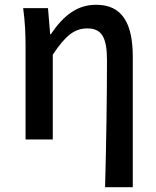

<svg xmlns="http://www.w3.org/2000/svg" viewBox="-20 -584 655 804"><path d="M420 200H536V-346C536 -486 492 -564 383 -564C303 -564 247 -520 193 -441H190L181 -550H77C85 -492 87 -438 87 -394V0H201V-355C255 -436 292 -465 346 -465C406 -465 428 -427 428 -332C428 -183 425 23 420 200Z"/></svg>

Font: Noto Sans T Chinese Medium
Style: Regular
Weight: 500
Designer: Ryoko NISHIZUKA (kana & ideographs); Paul D. Hunt (Latin, Greek & Cyrillic); Wenlong ZHANG (bopomofo); Sandoll Communica
Foundry: Adobe Systems Incorporated
Version: Version 1.000;PS 1;hotconv 1.0.78;makeotf.lib2.5.61930